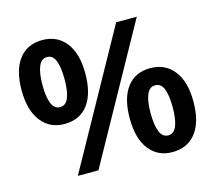

<svg xmlns="http://www.w3.org/2000/svg" viewBox="-104 -853 1110 990"><g transform="rotate(-15 451.0 -358.0)"><path d="M199 -724Q279 -724 324.5 -665.5Q370 -607 370 -501Q370 -393 326 -334.5Q282 -276 199 -276Q122 -276 76 -335Q30 -394 30 -501Q30 -608 74.5 -666Q119 -724 199 -724ZM702 -714 306 0H196L592 -714ZM201 -633Q170 -633 155.5 -598Q141 -563 141 -499Q141 -436 155 -401Q169 -366 200 -366Q231 -366 245 -401Q259 -436 259 -499Q259 -562 245.5 -597.5Q232 -633 201 -633ZM700 -440Q779 -440 825 -381.5Q871 -323 871 -217Q871 -109 826.5 -50.5Q782 8 699 8Q622 8 576.5 -50.5Q531 -109 531 -217Q531 -324 575 -382Q619 -440 700 -440ZM701 -348Q671 -348 656.5 -313.5Q642 -279 642 -215Q642 -152 656 -116.5Q670 -81 701 -81Q732 -81 746 -116.5Q760 -152 760 -215Q760 -279 746.5 -313.5Q733 -348 701 -348Z"/></g></svg>

Font: Noto Sans Thai Looped UI Condensed
Style: Bold
Weight: 700
Width: 3
Designer: Cadson Demak Team
Foundry: Cadson Demak Co., Ltd.
Version: Version 1.000